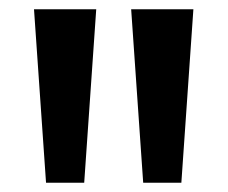

<svg xmlns="http://www.w3.org/2000/svg" viewBox="-20 -828 492 415"><path d="M79.5 -433 53.5 -808H188L162 -433ZM289.5 -433 263.5 -808H398L372 -433Z"/></svg>

Font: Encode Sans SmExp SmBold
Style: Regular
Weight: 600
Width: 6
Designer: Multiple Designers
Foundry: Impallari Type
Version: Version 3.002; ttfautohint (v1.8.3) -l 8 -r 50 -G 200 -x 14 